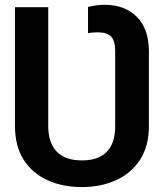

<svg xmlns="http://www.w3.org/2000/svg" viewBox="-20 -757 671 787"><path d="M315.9 9.8Q236.3 9.8 174.3 -18.6Q112.3 -46.9 76.9 -102.5Q41.5 -158.2 41.5 -239.7V-727.5H177.7V-239.7Q178.2 -169.4 213.9 -134.3Q249.5 -99.1 315.9 -99.6Q382.3 -99.1 417.2 -134.3Q452.1 -169.4 452.1 -239.7V-546.4Q452.1 -590.3 435.1 -607.4Q418 -624.5 380.9 -624.5Q372.6 -624.5 361.6 -623.8Q350.6 -623 340.8 -621.1V-728.5Q356.4 -732.4 373.5 -734.9Q390.6 -737.3 409.2 -737.3Q491.2 -737.3 540.8 -688Q590.3 -638.7 590.3 -546.4V-239.7Q590.3 -158.2 554.2 -102.5Q518.1 -46.9 455.8 -18.6Q393.6 9.8 315.9 9.8Z"/></svg>

Font: Inter Display Semi Bold
Style: Regular
Weight: 600
Designer: Rasmus Andersson
Foundry: rsms
Version: Version 4.000;git-37864ae